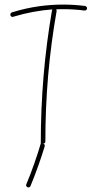

<svg xmlns="http://www.w3.org/2000/svg" viewBox="-20 -615 400 838"><path d="M104 203C108 203 112 200 113 197C135 145 160 74 175 24C177 18 174 14 168 12C174 12 178 8 178 2C178 -193 194 -379 227 -566C227 -567 227 -568 227 -568C227 -570 226 -573 225 -574C235 -575 245 -575 255 -575C287 -575 317 -573 349 -569H350C356 -569 360 -574 360 -579C360 -584 356 -588 351 -589C319 -593 287 -595 255 -595C188 -595 112 -586 32 -561C28 -559 25 -556 25 -551C25 -546 30 -541 35 -541C36 -541 37 -541 38 -542C98 -560 155 -570 209 -574C208 -572 207 -571 207 -570C174 -379 158 -188 158 11C144 60 118 135 95 189C94 190 94 192 94 193C94 198 98 203 104 203Z"/></svg>

Font: Mistral SingleLine Outline
Style: Regular
Weight: 300
Designer: François Chastanet, Élisa Garzelli, Anais Alves, Morgane Autin
Foundry: institut supérieur des arts et du design Toulouse / isdaT
Version: Version 1.000;Glyphs 3.3 (3337)